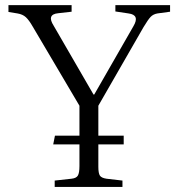

<svg xmlns="http://www.w3.org/2000/svg" viewBox="-20 -734 693 754"><path d="M194.8 0V-24.9L261.2 -32.2Q279.8 -34.2 285.9 -44.7Q292 -55.2 292 -82V-167H189L195.8 -201.2H292V-318.8L108.9 -628.9Q93.8 -655.3 81.5 -666.5Q69.3 -677.7 48.8 -681.2L13.2 -687V-713.9H261.2V-688L209 -682.1Q162.1 -677.7 190.9 -632.8L347.2 -362.8H350.1L503.9 -630.9Q530.3 -675.3 484.9 -681.2L433.1 -689V-713.9H647.9V-688L598.1 -681.2Q581.5 -678.2 571.5 -667.7Q561.5 -657.2 543.9 -627.9L366.2 -318.8V-201.2H465.8V-167H366.2V-79.1Q366.2 -53.7 372.3 -44.4Q378.4 -35.2 397.9 -32.2L460.9 -24.9V0Z"/></svg>

Font: Literata Light
Style: Regular
Weight: 300
Designer: Latin by Veronika Burian and Jose Scaglione. Greek by Irene Vlachou. Cyrillic by Vera Evstafieva.
Foundry: TypeTogether
Version: Version 3.021